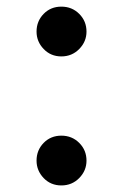

<svg xmlns="http://www.w3.org/2000/svg" viewBox="-20 -546 373 582"><path d="M166 16.1Q133.8 16.1 112.3 -6.3Q90.8 -28.8 90.8 -59.1Q90.8 -90.8 112.3 -112.8Q133.8 -134.8 166 -134.8Q198.2 -134.8 220.2 -112.8Q242.2 -90.8 242.2 -59.1Q242.2 -28.8 220.2 -6.3Q198.2 16.1 166 16.1ZM166 -375Q133.8 -375 112.3 -397.5Q90.8 -419.9 90.8 -450.2Q90.8 -481.9 112.3 -503.9Q133.8 -525.9 166 -525.9Q198.2 -525.9 220.2 -503.9Q242.2 -481.9 242.2 -450.2Q242.2 -419.9 220.2 -397.5Q198.2 -375 166 -375Z"/></svg>

Font: Dream Han Serif CN W16
Style: Regular
Weight: 625
Designer: Adobe
Foundry: Pal3love
Version: Version 3.00; Sans 2.004; Serif 2.001